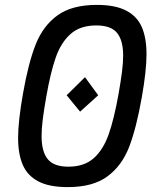

<svg xmlns="http://www.w3.org/2000/svg" viewBox="-20 -755 640 785"><path d="M54 -191.5Q54 -259 74 -372.5Q96 -498 126.2 -574Q156.5 -650 215.5 -692.5Q274.5 -735 376 -735Q451.5 -735 496.2 -711.5Q541 -688 560 -643.8Q579 -599.5 579 -533Q579 -466.5 560 -358.5Q537.5 -230.5 507.8 -153.8Q478 -77 418.8 -33.5Q359.5 10 257 10Q181 10 136.5 -13.5Q92 -37 73 -81.2Q54 -125.5 54 -191.5ZM252.5 -365.5 327.5 -439.5 381.5 -365.5 307.5 -298.5ZM465 -372.5Q474 -424.5 478.8 -461.5Q483.5 -498.5 483.5 -528Q483.5 -589.5 458.8 -620.2Q434 -651 373.5 -651Q308 -651 268.8 -616.2Q229.5 -581.5 208 -520.2Q186.5 -459 169 -358.5Q159.5 -305 154.8 -266.8Q150 -228.5 150 -198.5Q150 -135.5 175 -104.5Q200 -73.5 259.5 -73.5Q324 -73.5 363 -108Q402 -142.5 424.2 -205.5Q446.5 -268.5 465 -372.5Z"/></svg>

Font: JuliaMono MediumItalic
Style: Regular
Weight: 500
Italic angle: -9°
Monospace: yes
Designer: cormullion
Foundry: corm
Version: Version 0.049; ttfautohint (v1.8.4)